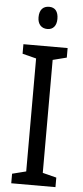

<svg xmlns="http://www.w3.org/2000/svg" viewBox="-61 -949 422 982"><g transform="rotate(5 150.0 -458.0)"><path d="M151 -916C120 -916 101 -897 101 -858C101 -822 121 -802 151 -802C180 -802 198 -822 198 -858C198 -896 181 -916 151 -916ZM263 0V-49L192 -67V-647L263 -665V-714H36V-665L107 -647V-67L36 -49V0Z"/></g></svg>

Font: Noto Sans Myanmar UI Condensed
Style: Regular
Weight: 400
Width: 3
Designer: Monotype Design Team
Foundry: Monotype Imaging Inc.
Version: Version 2.103